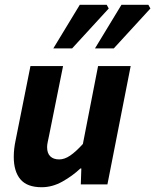

<svg xmlns="http://www.w3.org/2000/svg" viewBox="-20 -773 651 805"><path d="M154.8 12Q93.8 12 65.8 -21Q37.7 -54 37.7 -115.4Q37.7 -132.4 39.7 -150Q41.7 -167.6 45.7 -186L107.7 -496H244.4L185.5 -203.4Q182.5 -188.6 180 -177.2Q177.5 -165.8 177.5 -155.9Q177.5 -130.5 190.8 -117.6Q204 -104.6 228.3 -104.6Q250.5 -104.6 274.1 -120.6Q297.8 -136.6 327.5 -169.4L391.2 -496H527.9L430.4 0H318.8L321 -66.6H317Q283.8 -35.3 241.6 -11.7Q199.4 12 154.8 12ZM203.5 -570 314.6 -753H427.3L435.9 -737.4L282.3 -570ZM378.2 -570 489.3 -753H602L610.6 -737.4L457 -570Z"/></svg>

Font: Source Sans 3 VF
Style: Italic
Weight: 200
Italic angle: -11°
Designer: Paul D. Hunt
Foundry: Adobe Systems Incorporated
Version: Version 3.042;hotconv 1.0.118;makeotfexe 2.5.65603